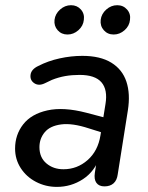

<svg xmlns="http://www.w3.org/2000/svg" viewBox="-20 -712 572 741"><path d="M38.2 -138.4Q38.2 -192 69.5 -232.1Q100.9 -272.3 163 -286Q225.2 -299.8 313.2 -276.9L393.6 -255.7L384.9 -197.1L323 -216.5Q258.8 -237.6 215.8 -231.8Q172.8 -226.1 152.5 -201.5Q132.2 -177 132.2 -144.1Q132.2 -104.2 159 -81.5Q185.7 -58.8 224.8 -58.8Q278 -58.8 318.1 -94.2Q358.2 -129.5 367.7 -189.7L387.1 -310.6Q396.2 -365.5 371.7 -394.2Q347.2 -422.9 287 -422.9Q257.8 -422.9 231.8 -418.4Q205.8 -413.8 180.4 -403.7Q169.9 -398.8 153.4 -390.8Q129.8 -379.3 112.5 -390.7Q95.2 -402.1 97.9 -423.4Q100.6 -444.6 127.8 -457.4Q165.5 -476.9 209.9 -486.6Q254.3 -496.4 297.8 -496.4Q367.1 -496.4 409.7 -470.1Q452.3 -443.9 467.9 -396.7Q483.5 -349.5 473.5 -286.3L434.4 -39.4Q431.5 -16.3 418.3 -4.5Q405.1 7.3 383.2 7.3Q361.9 7.3 352.1 -6.3Q342.2 -19.9 346.1 -45.3L358 -121L366.1 -108.5Q345.9 -50.4 300.3 -20.6Q254.7 9.3 199.3 9.3Q156.4 9.3 119.1 -10Q81.9 -29.3 60.1 -63.1Q38.2 -97 38.2 -138.4ZM190.4 -635.4Q193.3 -658.8 212 -675.3Q230.7 -691.9 254.1 -691.9Q277.5 -691.9 292.2 -675.3Q306.8 -658.8 303.6 -635.4Q301.3 -612 282.6 -595.4Q263.9 -578.8 240.5 -578.8Q217.1 -578.8 202.5 -595.4Q187.8 -612 190.4 -635.4ZM368.6 -635.4Q371.5 -658.8 390.2 -675.3Q408.9 -691.9 432.3 -691.9Q455.7 -691.9 470.3 -675.3Q485 -658.8 481.7 -635.4Q479.5 -612 460.8 -595.4Q442.1 -578.8 418.7 -578.8Q395.3 -578.8 380.6 -595.4Q366 -612 368.6 -635.4Z"/></svg>

Font: SN Pro Thin
Style: Italic
Weight: 200
Italic angle: -9°
Designer: Tobias Whetton
Foundry: Supernotes
Version: Version 1.003;Glyphs 3.3 (3324)